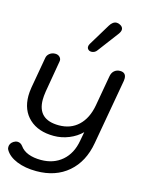

<svg xmlns="http://www.w3.org/2000/svg" viewBox="-148 -877 925 1215"><g transform="rotate(15 314.0 -269.5)"><path d="M7 167Q2 160 2 148Q2 124 25 109Q38 101 50 101Q71 101 85 120Q104 147 139 160.5Q174 174 222 174Q305 174 360.5 126Q416 78 431 -8L442 -67Q408 -33 360 -13.5Q312 6 261 6Q159 6 100 -49Q41 -104 41 -198Q41 -221 46 -253L82 -457Q85 -475 100.5 -487Q116 -499 137 -499Q156 -499 167.5 -486.5Q179 -474 175 -457L140 -253Q135 -220 135 -198Q135 -67 275 -67Q352 -67 402.5 -114.5Q453 -162 469 -249L504 -447Q508 -473 523.5 -486.5Q539 -500 562 -500Q581 -500 591 -490Q601 -480 601 -461Q601 -451 600 -446L524 -17Q502 109 420 179.5Q338 250 212 250Q139 250 84.5 228Q30 206 7 167ZM325 -595Q325 -605 331 -615L417 -757Q436 -789 462 -789Q472 -789 484 -783Q504 -773 504 -755Q504 -743 493 -727L389 -589Q383 -580 373.5 -575Q364 -570 354 -570Q345 -570 339 -573Q325 -581 325 -595Z"/></g></svg>

Font: Kodchasan Medium
Style: Italic
Weight: 500
Italic angle: -10°
Version: Version 1.000; ttfautohint (v1.6)